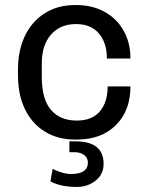

<svg xmlns="http://www.w3.org/2000/svg" viewBox="-20 -541 584 758"><path d="M495 -310H402Q402 -372 370.5 -409Q339 -446 280 -446Q218 -446 181.5 -404.5Q145 -363 145 -291V-237Q145 -150 181 -107.5Q217 -65 283 -65Q344 -65 374.5 -101.5Q405 -138 405 -200H495Q495 -104 437.5 -47Q380 10 284 10H276Q208 10 157 -21.5Q106 -53 78.5 -110Q51 -167 51 -243V-267Q51 -343 79 -400.5Q107 -458 158 -489.5Q209 -521 275 -521H283Q344 -521 392.5 -494.5Q441 -468 468 -420Q495 -372 495 -310ZM389 106Q389 147 357.5 172Q326 197 284 197Q219 197 179 175L188 126Q230 146 260 146Q327 146 327 101Q327 82 312 71Q297 60 275 60H254V17H278Q389 17 389 106Z"/></svg>

Font: Chivo
Style: Regular
Weight: 400
Designer: Hector Gatti
Foundry: Omnibus-Type
Version: Version 1.003